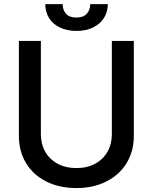

<svg xmlns="http://www.w3.org/2000/svg" viewBox="-20 -907 746 938"><path d="M633.8 -707V-242.2Q633.8 -168.5 598.9 -110.8Q564 -53.2 500.2 -20.8Q436.5 11.7 353.5 11.7Q269.5 11.7 205.6 -20.5Q141.6 -52.7 106.9 -110.6Q72.3 -168.5 72.3 -242.2V-707H179.7V-251Q179.7 -203.1 200.9 -165.8Q222.2 -128.4 261.5 -107.2Q300.8 -85.9 353.5 -85.9Q405.8 -85.9 444.8 -107.2Q483.9 -128.4 505.1 -165.8Q526.4 -203.1 526.4 -251V-707ZM353.5 -755.9Q307.6 -755.9 272.9 -772.5Q238.3 -789.1 219.7 -818.6Q201.2 -848.1 201.2 -886.7H286.1Q286.1 -858.4 302.5 -839.8Q318.8 -821.3 353.5 -821.3Q387.2 -821.3 404.1 -840.1Q420.9 -858.9 420.9 -886.7H506.8Q506.3 -848.1 487.5 -818.6Q468.8 -789.1 434.1 -772.5Q399.4 -755.9 353.5 -755.9Z"/></svg>

Font: WEMIX Pretendard Medium
Style: Regular
Weight: 500
Designer: Base glyphs from Inter by Rasmus Andersson; Hangeul glyphs from Noto Sans CJK(Source Han Sans) by Jang Soo-young and Kan
Foundry: Kil Hyung-jin
Version: Version 1.000